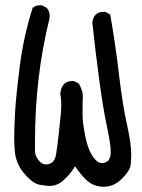

<svg xmlns="http://www.w3.org/2000/svg" viewBox="-20 -721 540 730"><path d="M375 -11Q334 -11 307 -38Q287 -57 265 -89Q253 -65 223 -37Q199 -14 167 -14Q159 -14 131.5 -18.5Q104 -23 71.5 -62Q39 -101 36 -150Q34 -172 34 -200Q34 -235 37.5 -296.5Q41 -358 55.5 -471Q70 -584 104 -691Q115 -701 133 -701H139L158 -691Q169 -678 169 -660L168 -650Q113 -429 113 -181Q113 -170 113 -148Q113 -126 130 -108Q140 -96 153 -96Q187 -96 193 -133Q197 -155 203 -209Q213 -295 213 -321Q213 -345 209 -364Q214 -413 255 -413H261L280 -403Q295 -376 295 -357V-355Q294 -342 294 -320Q294 -309 294 -282Q294 -255 304.5 -202Q315 -149 336 -122Q351 -101 367 -101Q401 -101 401 -144Q401 -173 386.5 -240.5Q372 -308 357.5 -416Q343 -524 331 -635Q336 -676 374 -676H380L399 -666Q419 -553 432.5 -437Q446 -321 464 -242Q479 -174 479 -132Q479 -124 477.5 -98.5Q476 -73 442 -40Q412 -11 375 -11Z"/></svg>

Font: Xiaolai SC
Style: Regular
Weight: 400
Designer: Nozomi Seto 瀬戸のぞみ
Version: Version 3.11;December 4, 2020;FontCreator 13.0.0.2613 64-bit